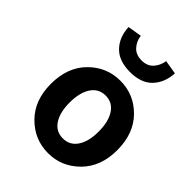

<svg xmlns="http://www.w3.org/2000/svg" viewBox="-238 -964 1102 1102"><g transform="rotate(45 313.0 -412.5)"><path d="M350 14Q239 14 159.5 -66Q80 -146 80 -279Q80 -414 159.5 -494Q239 -574 350 -574Q461 -574 540 -494Q619 -414 619 -279Q619 -146 539.5 -66Q460 14 350 14ZM468 -279Q468 -360 437 -407Q406 -454 350 -454Q294 -454 263 -407Q232 -360 232 -279Q232 -199 263 -152.5Q294 -106 350 -106Q406 -106 437 -152.5Q468 -199 468 -279ZM165 -825 250 -839Q256 -797 282 -769.5Q308 -742 353 -742Q398 -742 423.5 -769.5Q449 -797 456 -839L541 -825Q537 -747 490.5 -697.5Q444 -648 353 -648Q262 -648 215 -697.5Q168 -747 165 -825Z"/></g></svg>

Font: NotoSansHansBold
Style: Bold
Weight: 700
Designer: Ryoko NISHIZUKA  (kana & ideographs); Paul D. Hunt (Latin, Greek & Cyrillic); Wenlong ZHANG  (bopomofo); Sandoll Communi
Foundry: Adobe Systems Incorporated
Version: Version 1.00;December 8, 2021;FontCreator 13.0.0.2675 64-bit